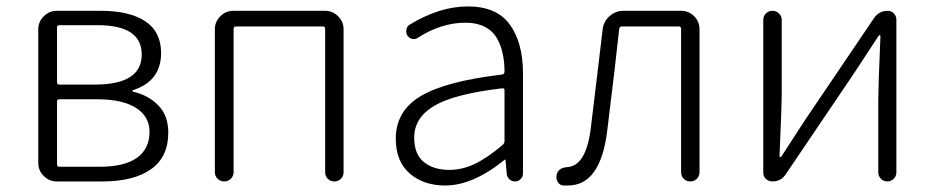

<svg xmlns="http://www.w3.org/2000/svg" viewBox="-20 -567 2921 600"><path d="M157.2 0Q133.8 0 116.7 -17.1Q99.6 -34.2 99.6 -57.6V-475.6Q99.6 -499 116.7 -516.1Q133.8 -533.2 157.2 -533.2H294.9Q384.8 -533.2 434.1 -500.5Q483.4 -467.8 483.4 -401.4Q483.4 -313.5 395.5 -285.2Q393.6 -285.2 393.6 -283.2Q393.6 -281.2 396.5 -280.3Q443.4 -269.5 474.6 -237.8Q505.9 -206.1 505.9 -152.3Q505.9 -76.2 451.7 -38.1Q397.5 0 300.8 0ZM158.2 -310.5Q158.2 -302.7 165 -302.7H276.4Q422.9 -302.7 422.9 -396.5Q422.9 -488.3 285.2 -488.3H165Q158.2 -488.3 158.2 -480.5ZM158.2 -53.7Q158.2 -45.9 165 -45.9H291Q368.2 -45.9 407.7 -73.7Q447.3 -101.6 447.3 -155.3Q447.3 -203.1 404.8 -230Q362.3 -256.8 283.2 -256.8H165Q158.2 -256.8 158.2 -250Z M651.4 -29.3V-475.6Q651.4 -499 668.5 -516.1Q685.5 -533.2 709 -533.2H996.1Q1019.5 -533.2 1036.6 -516.1Q1053.7 -499 1053.7 -475.6V-29.3Q1053.7 -16.6 1045.4 -8.3Q1037.1 0 1024.9 0Q1012.7 0 1004.4 -8.3Q996.1 -16.6 996.1 -29.3V-476.6Q996.1 -484.4 988.3 -484.4H716.8Q710 -484.4 710 -476.6V-29.3Q710 -16.6 701.2 -8.3Q692.4 0 680.7 0Q668.9 0 660.2 -8.3Q651.4 -16.6 651.4 -29.3Z M1371.1 12.7Q1303.7 12.7 1260.3 -24.9Q1216.8 -62.5 1216.8 -133.8Q1216.8 -220.7 1295.4 -267.1Q1374 -313.5 1548.8 -334Q1556.6 -335 1556.6 -343.8Q1556.6 -374 1550.8 -399.4Q1545.9 -424.8 1532.7 -447.8Q1519.5 -470.7 1494.6 -483.4Q1469.7 -496.1 1434.6 -496.1Q1359.4 -496.1 1286.1 -449.2Q1278.3 -443.4 1268.6 -445.3Q1258.8 -447.3 1252.9 -456.1Q1248 -464.8 1250 -475.1Q1252 -485.4 1260.7 -490.2Q1353.5 -546.9 1442.4 -546.9Q1532.2 -546.9 1573.2 -490.2Q1614.3 -433.6 1614.3 -337.9V-24.4Q1614.3 -14.6 1606.9 -7.3Q1599.6 0 1589.8 0Q1579.1 0 1571.8 -6.8Q1564.5 -13.7 1563.5 -24.4L1559.6 -67.4Q1559.6 -68.4 1558.6 -68.4Q1557.6 -68.4 1556.6 -67.4Q1458 12.7 1371.1 12.7ZM1383.8 -36.1Q1424.8 -36.1 1464.4 -55.2Q1503.9 -74.2 1550.8 -114.3Q1556.6 -119.1 1556.6 -126V-285.2Q1556.6 -291 1550.8 -291Q1549.8 -291 1548.8 -291Q1399.4 -273.4 1336.9 -236.3Q1274.4 -199.2 1274.4 -136.7Q1274.4 -85 1304.7 -60.5Q1335 -36.1 1383.8 -36.1Z M1754.9 12.7Q1747.1 12.7 1740.2 12.7Q1728.5 11.7 1722.7 1Q1718.8 -5.9 1718.8 -13.7Q1718.8 -17.6 1719.7 -21.5Q1724.6 -43 1753.9 -44.9Q1813.5 -49.8 1827.1 -173.8Q1834 -231.4 1846.7 -335.9Q1859.4 -440.4 1863.3 -475.6Q1866.2 -500 1884.8 -516.6Q1903.3 -533.2 1927.7 -533.2H2108.4Q2132.8 -533.2 2149.4 -516.1Q2166 -499 2166 -475.6V-29.3Q2166 -16.6 2157.7 -8.3Q2149.4 0 2137.2 0Q2125 0 2116.7 -8.3Q2108.4 -16.6 2108.4 -29.3V-476.6Q2108.4 -484.4 2100.6 -484.4H1923.8Q1916 -484.4 1915 -476.6Q1905.3 -383.8 1877.9 -161.1Q1857.4 12.7 1754.9 12.7Z M2393.6 0Q2381.8 0 2373.5 -7.8Q2365.2 -15.6 2365.2 -27.3V-504.9Q2365.2 -516.6 2373.5 -524.9Q2381.8 -533.2 2394 -533.2Q2406.2 -533.2 2414.6 -524.9Q2422.9 -516.6 2422.9 -504.9V-276.4Q2422.9 -240.2 2416 -78.1Q2416 -76.2 2418.5 -76.2Q2420.9 -76.2 2421.9 -78.1Q2432.6 -94.7 2459 -135.3Q2485.4 -175.8 2496.1 -192.4L2710.9 -509.8Q2726.6 -533.2 2753.9 -533.2Q2765.6 -533.2 2773.4 -524.9Q2781.2 -516.6 2781.2 -505.9V-28.3Q2781.2 -16.6 2772.9 -8.3Q2764.6 0 2752.9 0Q2741.2 0 2732.9 -8.3Q2724.6 -16.6 2724.6 -28.3V-255.9Q2724.6 -293 2731.4 -454.1Q2731.4 -457 2729 -457Q2726.6 -457 2725.6 -455.1Q2710 -431.6 2651.4 -341.8L2435.5 -22.5Q2420.9 0 2393.6 0Z"/></svg>

Font: Gen Jyuu Gothic Light
Style: Regular
Weight: 200
Designer: [Source Han Sans]
Ryoko NISHIZUKA  (kana & ideographs); Paul D. Hunt (Latin, Greek & Cyrillic); Wenlong ZHANG  (bopomofo
Version: Version 1.002.20150607